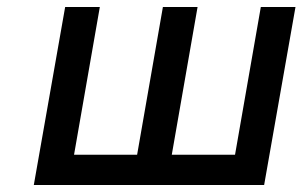

<svg xmlns="http://www.w3.org/2000/svg" viewBox="-20 -531 868 551"><path d="M77 0 167 -511H266.5L192.5 -87H373.5L447.5 -511H547L473 -87H654.5L728.5 -511H828L738 0Z"/></svg>

Font: Overpass Medium
Style: Italic
Weight: 500
Italic angle: -10°
Designer: Delve Withrington, Dave Bailey, Thomas Jockin
Foundry: Delve Fonts LLC
Version: Version 4.000